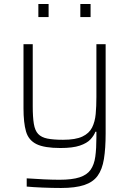

<svg xmlns="http://www.w3.org/2000/svg" viewBox="-20 -730 643 956"><path d="M284 206Q240 206 192 204Q144 202 113 199V158Q156 161 199 163Q242 165 276 165Q339 165 376 153Q413 141 431 115.5Q449 90 454.5 50Q460 10 460 -46V-74H455Q448 -55 430.5 -36Q413 -17 377.5 -5Q342 7 281 7Q201 7 161.5 -12.5Q122 -32 109.5 -75.5Q97 -119 97 -191V-510H143V-201Q143 -147 148.5 -113.5Q154 -80 170 -63Q186 -46 216 -40Q246 -34 294 -34Q356 -34 390 -50Q424 -66 438.5 -95Q453 -124 456.5 -162.5Q460 -201 460 -247V-510H506V-66Q506 9 497.5 61.5Q489 114 466 145.5Q443 177 399 191.5Q355 206 284 206ZM171 -645V-710H222V-645ZM380 -645V-710H431V-645Z"/></svg>

Font: Saira ExtraLight
Style: Regular
Weight: 200
Designer: Hector Gatti with collaboration of the Omnibus-Type team
Foundry: Omnibus-Type
Version: Version 1.100; ttfautohint (v1.8.3)